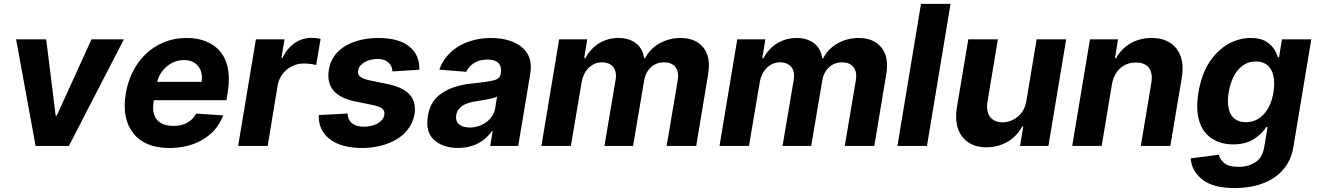

<svg xmlns="http://www.w3.org/2000/svg" viewBox="-20 -747 6748 983"><path d="M62.5 -545.5H216.6L264.9 -155.2H270.6L448.5 -545.5H614.3L332.7 0H162.3Z M624.3 -270.2Q634.6 -329.9 660.7 -381.4Q686.8 -432.9 726.7 -470.9Q766.7 -508.9 819.4 -530.7Q872.2 -552.6 935.7 -552.6Q1008.2 -552.6 1061.1 -522Q1087.7 -506.7 1107.1 -483.7Q1126.4 -460.6 1137.6 -429.9Q1148.8 -399.1 1151.1 -360.6Q1153.4 -322.1 1146 -275.6L1139.2 -234H767.8L767 -230.1Q761.4 -198.2 765.6 -174.2Q769.9 -150.2 783.2 -134.2Q796.5 -118.3 818.4 -110.3Q840.2 -102.3 869.3 -102.3Q908 -102.3 937.9 -118.3Q967.7 -134.2 984.7 -165.5L1122.9 -156.2Q1106.2 -112.9 1077.8 -81.3Q1049.4 -49.7 1013.1 -29.3Q976.9 -8.9 934.7 0.9Q892.4 10.7 848 10.7Q721.9 10.7 662.3 -65Q602.3 -141 624.3 -270.2ZM784.8 -327.8H1011.7Q1019.9 -376.4 994.7 -408Q969.5 -439.6 920.5 -439.6Q896 -439.6 873.6 -430.6Q851.2 -421.5 833.1 -406.1Q815 -390.6 802.4 -370.4Q789.8 -350.1 784.8 -327.8Z M1199.2 0 1290.1 -545.5H1436.8L1420.8 -450.3H1426.5Q1438.2 -475.9 1454.4 -495Q1470.5 -514.2 1489.7 -527.2Q1508.9 -540.1 1530.5 -546.7Q1552.2 -553.3 1574.9 -553.3Q1588.1 -553.3 1599.6 -552Q1611.2 -550.8 1621.4 -548.3L1598.7 -413.7Q1594.1 -415.5 1586.6 -416.9Q1579.2 -418.3 1570.7 -419.4Q1562.1 -420.5 1553.1 -421.2Q1544 -421.9 1535.9 -421.9Q1510.7 -421.9 1488.1 -413.5Q1465.6 -405.2 1447.6 -390.1Q1429.7 -375 1417.6 -354.2Q1405.5 -333.5 1401.3 -308.6L1350.5 0Z M1611.9 -158 1759.6 -165.8Q1760.7 -146.7 1767.6 -133.9Q1774.5 -121.1 1785.9 -113.1Q1797.2 -105.1 1812.3 -101.7Q1827.4 -98.4 1844.8 -98.4Q1859.7 -98.4 1876.8 -101.7Q1893.8 -105.1 1908.7 -112.4Q1923.7 -119.7 1934.5 -131.6Q1945.3 -143.5 1947.8 -160.5Q1950.6 -179.3 1937.1 -190.7Q1923.7 -202.1 1888.8 -209.2L1797.9 -228Q1642.4 -259.6 1663.7 -389.9Q1668.7 -420.1 1681.6 -443.9Q1694.6 -467.7 1713.6 -485.6Q1732.6 -503.6 1756.4 -516.3Q1780.2 -529.1 1806.5 -537.1Q1832.7 -545.1 1860.6 -548.8Q1888.5 -552.6 1915.5 -552.6Q2022 -552.6 2075.6 -508.9Q2129.6 -465.2 2126.8 -389.9L1989.3 -381.4Q1988.6 -394.9 1983.7 -406.6Q1978.7 -418.3 1969.1 -426.8Q1959.5 -435.4 1945.7 -440.3Q1931.8 -445.3 1913 -445.3Q1899.1 -445.3 1882.6 -441.9Q1866.1 -438.6 1851.6 -431.3Q1837 -424 1826.3 -412.5Q1815.7 -400.9 1813.6 -384.6Q1812.1 -375.7 1814.1 -368.6Q1816.1 -361.5 1822.6 -355.6Q1829.2 -349.8 1841.1 -345Q1853 -340.2 1871.1 -335.9L1967 -316.1Q2121.8 -284.1 2102.3 -162.3Q2096.9 -131.7 2082.9 -107.1Q2068.9 -82.4 2048.8 -63Q2028.8 -43.7 2003.6 -29.8Q1978.3 -16 1950.5 -6.9Q1922.6 2.1 1893.6 6.4Q1864.7 10.7 1836.6 10.7Q1726.2 10.7 1667.6 -35.2Q1609.7 -80.3 1611.9 -158Z M2170.5 -152.3Q2180.8 -213.4 2215.2 -247.9Q2232.2 -264.9 2253.7 -277.5Q2275.2 -290.1 2299.5 -298.8Q2323.9 -307.5 2350.1 -312.7Q2376.4 -317.8 2403.4 -320.3Q2440 -323.9 2465.6 -327.8Q2491.1 -331.7 2507.5 -335.6Q2539.4 -343.4 2544 -369.3V-371.4Q2549.4 -405.9 2532 -424Q2514.6 -442.1 2475.9 -442.1Q2435 -442.1 2407.3 -424.5Q2379.6 -407 2366.8 -379.3L2229 -390.6Q2244.7 -432.9 2272 -463.4Q2299.4 -494 2334.5 -513.7Q2369.7 -533.4 2410.5 -543Q2451.3 -552.6 2494 -552.6Q2519.5 -552.6 2546.2 -548.8Q2572.8 -545.1 2597.5 -536Q2622.2 -527 2643.5 -511.9Q2664.8 -496.8 2679.3 -473.7Q2705.3 -432.9 2694.6 -367.9L2633.2 0H2489.7L2502.5 -75.6H2498.2Q2485.4 -56.5 2468 -40.7Q2450.6 -24.9 2428.8 -13.5Q2407 -2.1 2380.9 4.1Q2354.8 10.3 2324.6 10.3Q2247.5 10.3 2202.1 -30.9Q2157.3 -72.1 2170.5 -152.3ZM2385.3 -94.1Q2408 -94.1 2429.9 -101.2Q2451.7 -108.3 2469.5 -121.3Q2487.2 -134.2 2499.6 -152.9Q2512.1 -171.5 2515.6 -195L2524.9 -252.8Q2518.1 -248.6 2504.8 -244.9Q2491.5 -241.1 2475.9 -238.3Q2460.2 -235.4 2444.4 -233Q2428.6 -230.5 2416.5 -228.3Q2396.3 -225.5 2378.9 -220Q2361.5 -214.5 2348.4 -206Q2335.2 -197.4 2326.7 -185.4Q2318.2 -173.3 2315.7 -157.3Q2311.4 -126.4 2330.6 -110.3Q2349.8 -94.1 2385.3 -94.1Z M2751.8 0 2842.7 -545.5H2986.5L2970.9 -449.2H2976.9Q2989.7 -473.4 3007.3 -492.5Q3024.9 -511.7 3046.5 -525Q3068.2 -538.4 3093.4 -545.5Q3118.6 -552.6 3146.7 -552.6Q3174.4 -552.6 3197.3 -545.3Q3220.2 -538 3237 -524.7Q3253.9 -511.4 3264.2 -492.2Q3274.5 -473 3277.3 -449.2H3283Q3295.8 -474.8 3315.3 -494Q3334.9 -513.1 3358.8 -526.3Q3382.8 -539.4 3409.8 -546Q3436.8 -552.6 3464.5 -552.6Q3540.5 -552.6 3580.3 -504.3Q3620.4 -455.6 3605.5 -366.8L3544.4 0H3393.1L3449.9 -337Q3453.5 -359.7 3449.8 -376.8Q3446 -393.8 3436.6 -405.2Q3427.2 -416.5 3412.6 -422.2Q3398.1 -427.9 3380 -427.9Q3359.4 -427.9 3342 -421.2Q3324.6 -414.4 3311.4 -401.8Q3298.3 -389.2 3289.6 -371.8Q3280.9 -354.4 3277.7 -333.1L3221.2 0H3074.6L3132.1 -340.2Q3135.3 -360.4 3131.9 -376.6Q3128.6 -392.8 3119.3 -404.1Q3110.1 -415.5 3095.7 -421.7Q3081.3 -427.9 3062.5 -427.9Q3040.8 -427.9 3023.1 -419.7Q3005.3 -411.6 2992 -397.7Q2978.7 -383.9 2970 -365.6Q2961.3 -347.3 2958.1 -327.4L2902.7 0Z M3663.7 0 3754.6 -545.5H3898.4L3882.8 -449.2H3888.8Q3901.6 -473.4 3919.2 -492.5Q3936.8 -511.7 3958.5 -525Q3980.1 -538.4 4005.3 -545.5Q4030.5 -552.6 4058.6 -552.6Q4086.3 -552.6 4109.2 -545.3Q4132.1 -538 4149 -524.7Q4165.8 -511.4 4176.1 -492.2Q4186.4 -473 4189.3 -449.2H4195Q4207.7 -474.8 4227.3 -494Q4246.8 -513.1 4270.8 -526.3Q4294.7 -539.4 4321.7 -546Q4348.7 -552.6 4376.4 -552.6Q4452.4 -552.6 4492.2 -504.3Q4532.3 -455.6 4517.4 -366.8L4456.3 0H4305L4361.9 -337Q4365.4 -359.7 4361.7 -376.8Q4358 -393.8 4348.5 -405.2Q4339.1 -416.5 4324.6 -422.2Q4310 -427.9 4291.9 -427.9Q4271.3 -427.9 4253.9 -421.2Q4236.5 -414.4 4223.4 -401.8Q4210.2 -389.2 4201.5 -371.8Q4192.8 -354.4 4189.6 -333.1L4133.2 0H3986.5L4044 -340.2Q4047.2 -360.4 4043.9 -376.6Q4040.5 -392.8 4031.2 -404.1Q4022 -415.5 4007.6 -421.7Q3993.3 -427.9 3974.4 -427.9Q3952.8 -427.9 3935 -419.7Q3917.3 -411.6 3903.9 -397.7Q3890.6 -383.9 3881.9 -365.6Q3873.2 -347.3 3870 -327.4L3814.6 0Z M4846.6 -727.3 4725.9 0H4574.6L4695.3 -727.3Z M4879.3 -198.2 4937.5 -545.5H5088.8L5035.5 -225.1Q5031.6 -201 5035.2 -181.6Q5038.7 -162.3 5048.8 -148.8Q5058.9 -135.3 5075.3 -128Q5091.6 -120.7 5112.9 -120.7Q5154.1 -120.7 5190 -149.1Q5226.2 -177.6 5235.1 -232.2L5287.3 -545.5H5438.6L5347.7 0H5202.4L5218.8 -99.1H5213.1Q5199.6 -73.5 5180 -53.6Q5160.5 -33.7 5136.7 -20.2Q5112.9 -6.7 5085.8 0.2Q5058.6 7.1 5029.8 7.1Q4948.2 7.1 4905.9 -47.9Q4864 -103 4879.3 -198.2Z M5560.4 -545.5H5704.2L5688.6 -449.2H5694.6Q5707.4 -473.4 5726 -492.5Q5744.7 -511.7 5767.8 -525Q5790.8 -538.4 5818.4 -545.5Q5845.9 -552.6 5876.1 -552.6Q5960.9 -552.6 6003.6 -497.9Q6046.2 -442.8 6030.2 -347.3L5971.9 0H5820.7L5874.3 -320.3Q5882.8 -371.8 5862.6 -399.3Q5842.3 -426.8 5795.1 -426.8Q5769.9 -426.8 5749.1 -418.5Q5728.3 -410.2 5712.7 -395.2Q5697.1 -380.3 5687 -359.9Q5676.8 -339.5 5672.9 -315.3L5620.4 0H5469.5Z M6219.8 45.1Q6225.9 70 6248.9 88.8Q6271.7 107.2 6322.1 107.2Q6371.1 107.2 6408 83.1Q6444.6 59.3 6453.1 3.2L6469.5 -96.6H6463.1Q6453.1 -80.3 6437.7 -65Q6422.2 -49.7 6400.6 -35.5Q6358.7 -7.8 6293.3 -7.8Q6231.9 -7.8 6186.4 -36.6Q6163.7 -51.1 6147 -72.8Q6130.3 -94.5 6120.9 -123.9Q6111.5 -153.4 6109.9 -190.7Q6108.3 -228 6115.8 -273.8Q6131.4 -366.8 6171.9 -428.6Q6192.1 -459.5 6216.4 -482.8Q6240.8 -506 6267.9 -521.5Q6295.1 -536.9 6324.2 -544.7Q6353.3 -552.6 6383.2 -552.6Q6429.3 -552.6 6457.4 -537.3Q6471.6 -529.5 6482.2 -519.7Q6492.9 -509.9 6500.7 -499.1Q6508.5 -488.3 6513.8 -476.7Q6519.2 -465.2 6522.4 -453.8H6528.4L6543.3 -545.5H6693.5L6601.9 5.3Q6595.9 43 6581.1 73.2Q6566.4 103.3 6544.9 126.8Q6523.4 150.2 6496.1 167.1Q6468.8 183.9 6437.5 194.8Q6406.2 205.6 6371.8 210.8Q6337.4 215.9 6301.8 215.9Q6190.7 215.9 6135.7 172.2Q6080.3 128.2 6076.3 63.9ZM6358.7 -121.4Q6385.3 -121.4 6408.6 -131.7Q6431.8 -142 6450.1 -161.8Q6468.4 -181.5 6481.2 -209.9Q6494 -238.3 6499.6 -274.5Q6511.4 -346.2 6488.3 -389.2Q6464.8 -432.2 6409.8 -432.2Q6377.5 -432.2 6353.3 -418Q6329.2 -403.8 6312.3 -381.2Q6295.5 -358.7 6285.3 -330.6Q6275.2 -302.6 6270.6 -274.5Q6264.9 -239.3 6267.6 -210.9Q6270.2 -182.5 6281.2 -162.6Q6292.3 -142.8 6311.6 -132.1Q6331 -121.4 6358.7 -121.4Z"/></svg>

Font: Inter P
Style: Bold Italic
Weight: 700
Italic angle: 9.39999°
Designer: Rasmus Andersson
Foundry: rsms
Version: Version 3.018;git-588b23468